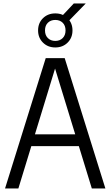

<svg xmlns="http://www.w3.org/2000/svg" viewBox="-20 -1070 627 1090"><path d="M8.6 0 239.6 -740H347.3L578.3 0H501.3L285.8 -702.7H299.3L84.3 0ZM123 -240.3 139.7 -307.3H446.9L463.6 -240.3ZM293.8 -800.6Q251.7 -800.6 223.9 -828.1Q196.2 -855.5 196.2 -897.2Q196.2 -939.3 223.9 -966.6Q251.7 -993.9 293.8 -993.9Q336.3 -993.9 363.9 -966.6Q391.5 -939.3 391.5 -897.2Q391.5 -855.5 363.9 -828.1Q336.3 -800.6 293.8 -800.6ZM293.8 -837.7Q319.5 -837.7 335.8 -853.7Q352.1 -869.8 352.1 -897.2Q352.1 -925.1 335.8 -941Q319.5 -956.8 293.8 -956.8Q268.3 -956.8 251.9 -941Q235.5 -925.1 235.5 -897.2Q235.5 -869.8 251.9 -853.7Q268.3 -837.7 293.8 -837.7ZM365.2 -945.8 324.2 -970.8 398.8 -1050.2H466.7Z"/></svg>

Font: Encode Sans Condensed Thin
Style: Regular
Weight: 100
Width: 3
Designer: Multiple Designers
Foundry: Impallari Type
Version: Version 3.002